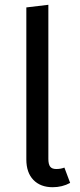

<svg xmlns="http://www.w3.org/2000/svg" viewBox="-20 -770 333 802"><path d="M90 -104V-739L182 -750V-106Q182 -84 189.5 -74Q197 -64 215 -64Q234 -64 249 -70L273 -6Q240 12 200 12Q149 12 119.5 -18.5Q90 -49 90 -104Z"/></svg>

Font: Wolseley Sans
Style: Regular
Weight: 400
Designer: Carrois Corporate & Edenspiekermann AG
Foundry: Carrois Corporate GbR & Edenspiekermann AG
Version: Version 4.202